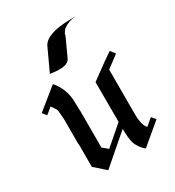

<svg xmlns="http://www.w3.org/2000/svg" viewBox="-173 -800 833 916"><g transform="rotate(-30 243.5 -342.0)"><path d="M474.2 -81.1 360 14.7Q328.4 -12.1 318.4 -46.3Q312.1 -67.9 311.1 -121.6L153.2 14.7L93.2 -38.4V-163.7H92.1V-305.8L91.6 -305.3Q90.5 -329.5 87.4 -353.2Q86.8 -358.4 66.8 -386.3L32.1 -357.9L14.2 -380L129.5 -473.2Q171.6 -425.8 176.8 -359.5L178.4 -303.2Q178.4 -302.1 178.9 -298.4Q178.9 -298.4 178.9 -292.1V-95.3L207.9 -71.1L311.1 -160.5L310.5 -379.5L396.8 -442.6L443.7 -474.7L463.7 -448.9L396.8 -398.9V-155.8Q396.8 -92.1 417.9 -71.1L455.8 -103.2ZM383.7 -699.5Q344.2 -695.8 316.3 -675.3Q308.4 -670 298.9 -652.1Q299.5 -647.4 293.7 -635.3L251.1 -542.6Q239.5 -517.9 190.5 -517.9Q174.7 -517.9 141.6 -522.6L197.4 -643.2Q222.1 -696.3 353.2 -698.9Z"/></g></svg>

Font: MM Bagan
Style: Regular
Weight: 400
Designer: Khon Soe Zaw Thu
Version: Version 1.00 July 10, 2016, initial release